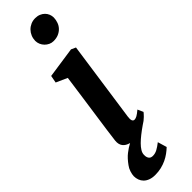

<svg xmlns="http://www.w3.org/2000/svg" viewBox="-349 -809 1020 1020"><g transform="rotate(-45 160.5 -299.5)"><path d="M208 -664.1Q193.8 -664.1 181.4 -669.9Q168.9 -675.8 159.4 -685.5Q149.9 -695.3 144.5 -708Q139.2 -720.7 139.2 -734.4Q139.6 -752 146.2 -767.6Q152.8 -783.2 164.1 -794.7Q175.3 -806.2 190.7 -813Q206.1 -819.8 224.1 -819.8Q241.2 -819.8 254.6 -814.2Q268.1 -808.6 277.6 -799.1Q287.1 -789.6 292 -777.3Q296.9 -765.1 296.9 -752Q296.4 -734.4 290.5 -718.3Q284.7 -702.1 273.2 -690.2Q261.7 -678.2 245.4 -671.1Q229 -664.1 208 -664.1ZM22.5 83.5Q44.4 52.7 66.9 35.2Q89.4 17.6 111.8 5.9Q86.4 -0.5 74.2 -16.8Q62 -33.2 64.9 -59.6Q68.4 -88.9 74.2 -130.6Q80.1 -172.4 87.6 -224.9Q95.2 -277.3 104 -339.8Q112.8 -402.3 122.6 -472.7L59.6 -501L67.4 -542.5L241.7 -567.9L267.6 -556.2L202.6 -102.1Q197.3 -64.9 216.8 -64.9Q225.1 -64.9 235.8 -70.8Q246.6 -76.7 265.1 -92.3L279.3 -60.5Q274.9 -54.2 261.2 -40.3Q247.6 -26.4 225.6 -13.2Q203.6 2 184.6 17.1Q165.5 32.2 151.1 46.6Q136.7 61 128.2 75Q119.6 88.9 119.6 102.1Q119.1 113.3 121.6 120.6Q124 127.9 128.2 132.3Q132.3 136.7 137.9 138.4Q143.6 140.1 149.4 140.1Q166.5 140.1 182.6 131.6Q198.7 123 219.2 106.9L234.4 158.2Q221.7 170.4 206.3 181.6Q190.9 192.9 172.4 201.7Q153.8 210.4 132.3 215.6Q110.8 220.7 86.9 220.7Q64.9 220.7 48.6 214.6Q32.2 208.5 21.7 198Q11.2 187.5 6.1 173.6Q1 159.7 1 144Q1.5 130.4 7.1 113.3Q12.7 96.2 22.5 83.5Z"/></g></svg>

Font: Merriweather Bold
Style: Italic
Weight: 700
Italic angle: -7°
Designer: Eben Sorkin ( eben@eyebytes.com )
Foundry: Eben Sorkin ( eben@eyebytes.com )
Version: Version 1.5; ttfautohint (v0.97) -l 13 -r 13 -G 200 -x 24 -f